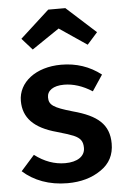

<svg xmlns="http://www.w3.org/2000/svg" viewBox="-57 -849 589 905"><g transform="rotate(-5 238.0 -396.5)"><path d="M247 -715 377 -627 426 -682 287 -808H206L68 -682L117 -627ZM244 -544C123 -544 40 -478 40 -390C40 -311 89 -259 197 -230C232 -220 257 -212 274 -205C306 -191 317 -175 317 -144C317 -104 280 -80 223 -80C173 -80 125 -97 79 -132L15 -60C67 -13 139 15 226 15C289 15 342 0 385 -30C428 -59 449 -100 449 -153C449 -244 395 -289 280 -320C189 -346 169 -360 169 -396C169 -428 198 -449 249 -449C292 -449 337 -435 382 -406L432 -481C378 -523 315 -544 244 -544Z"/></g></svg>

Font: Fira Sans Medium
Style: Regular
Weight: 500
Designer: Carrois Corporate & Edenspiekermann AG
Foundry: Carrois Corporate GbR & Edenspiekermann AG
Version: Version 4.203